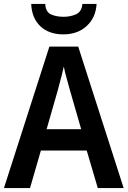

<svg xmlns="http://www.w3.org/2000/svg" viewBox="-20 -952 647 972"><path d="M475 0 419 -190H187L132 0H0L230 -716H376L606 0ZM335 -492Q328 -518 318 -553.5Q308 -589 303 -615Q299 -596 293 -572.5Q287 -549 281 -527.5Q275 -506 272 -493L216 -298H391ZM469 -932Q465 -863 419 -820.5Q373 -778 301 -778Q228 -778 184.5 -819Q141 -860 138 -932H209Q211 -892 237.5 -879.5Q264 -867 303 -867Q337 -867 365.5 -880Q394 -893 397 -932Z"/></svg>

Font: Noto Sans Tamil SemiCondensed SemiBold
Style: Regular
Weight: 600
Width: 4
Designer: Jelle Bosma - Monotype Design Team
Foundry: Monotype Imaging Inc.
Version: Version 2.004; ttfautohint (v1.8.4.7-5d5b)